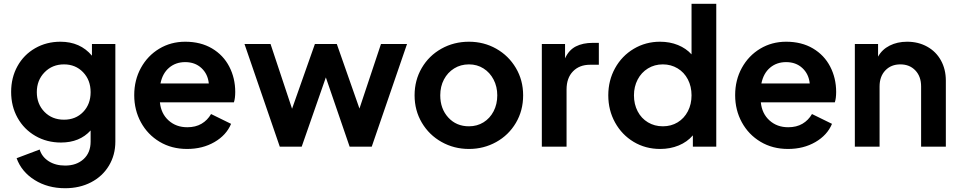

<svg xmlns="http://www.w3.org/2000/svg" viewBox="-20 -777 5080 1017"><path d="M68 61 190 15Q202 54 238 77Q274 100 325 100Q385 100 422.5 66Q460 32 460 -27V-86Q402 -22 303 -22Q228 -22 167.5 -57Q107 -92 73 -153Q39 -214 39 -290Q39 -366 72.5 -426.5Q106 -487 166 -521.5Q226 -556 300 -556Q405 -556 467 -482V-544H591V-27Q591 44 557 100.5Q523 157 462.5 188.5Q402 220 325 220Q233 220 163.5 176.5Q94 133 68 61ZM319 -143Q381 -143 420.5 -184Q460 -225 460 -289Q460 -353 420 -394.5Q380 -436 319 -436Q257 -436 216 -394Q175 -352 175 -289Q175 -226 215.5 -184.5Q256 -143 319 -143Z M691 -273Q691 -353 726.5 -417.5Q762 -482 823.5 -519Q885 -556 961 -556Q1043 -556 1103 -520.5Q1163 -485 1194.5 -424Q1226 -363 1226 -290Q1226 -256 1219 -235H827Q833 -175 873 -139Q913 -103 972 -103Q1016 -103 1047.5 -121.5Q1079 -140 1098 -173L1204 -121Q1179 -61 1116 -24.5Q1053 12 971 12Q889 12 825.5 -26Q762 -64 726.5 -129Q691 -194 691 -273ZM1086 -335Q1081 -385 1047 -416.5Q1013 -448 961 -448Q911 -448 876 -418.5Q841 -389 830 -335Z M1275 -544H1413L1527 -201L1648 -544H1764L1884 -202L1998 -544H2136L1949 0H1832L1706 -367L1578 0H1462Z M2176 -272Q2176 -352 2214 -417Q2252 -482 2318 -519Q2384 -556 2464 -556Q2543 -556 2608.5 -519Q2674 -482 2712.5 -417Q2751 -352 2751 -272Q2751 -191 2712.5 -126Q2674 -61 2608 -24.5Q2542 12 2464 12Q2385 12 2319 -25Q2253 -62 2214.5 -127Q2176 -192 2176 -272ZM2464 -108Q2507 -108 2541 -129Q2575 -150 2594.5 -187.5Q2614 -225 2614 -272Q2614 -318 2594.5 -355.5Q2575 -393 2541 -414.5Q2507 -436 2464 -436Q2420 -436 2385.5 -414.5Q2351 -393 2331.5 -356Q2312 -319 2312 -272Q2312 -201 2354.5 -154.5Q2397 -108 2464 -108Z M2850 -544H2973V-468Q2993 -512 3030 -531Q3067 -550 3120 -550H3152V-434H3105Q3049 -434 3015 -399Q2981 -364 2981 -303V0H2850Z M3202 -272Q3202 -351 3238 -416Q3274 -481 3337 -518.5Q3400 -556 3476 -556Q3528 -556 3571 -538.5Q3614 -521 3643 -489V-757H3774V0H3650V-60Q3620 -25 3575 -6.5Q3530 12 3477 12Q3399 12 3336.5 -25.5Q3274 -63 3238 -128Q3202 -193 3202 -272ZM3491 -108Q3535 -108 3569.5 -129Q3604 -150 3623.5 -187.5Q3643 -225 3643 -272Q3643 -319 3623.5 -356.5Q3604 -394 3569 -415Q3534 -436 3491 -436Q3447 -436 3412 -414.5Q3377 -393 3357.5 -355.5Q3338 -318 3338 -272Q3338 -225 3357.5 -187.5Q3377 -150 3412 -129Q3447 -108 3491 -108Z M3874 -273Q3874 -353 3909.5 -417.5Q3945 -482 4006.5 -519Q4068 -556 4144 -556Q4226 -556 4286 -520.5Q4346 -485 4377.5 -424Q4409 -363 4409 -290Q4409 -256 4402 -235H4010Q4016 -175 4056 -139Q4096 -103 4155 -103Q4199 -103 4230.5 -121.5Q4262 -140 4281 -173L4387 -121Q4362 -61 4299 -24.5Q4236 12 4154 12Q4072 12 4008.5 -26Q3945 -64 3909.5 -129Q3874 -194 3874 -273ZM4269 -335Q4264 -385 4230 -416.5Q4196 -448 4144 -448Q4094 -448 4059 -418.5Q4024 -389 4013 -335Z M4508 -544H4631V-477Q4652 -515 4692.5 -535.5Q4733 -556 4785 -556Q4844 -556 4891 -530Q4938 -504 4964 -457Q4990 -410 4990 -350V0H4859V-319Q4859 -372 4828.5 -404Q4798 -436 4749 -436Q4700 -436 4669.5 -404Q4639 -372 4639 -319V0H4508Z"/></svg>

Font: Eudoxus Sans
Style: Bold
Weight: 700
Designer: Stijn de Vries
Foundry: tokotype
Version: Version 2.005